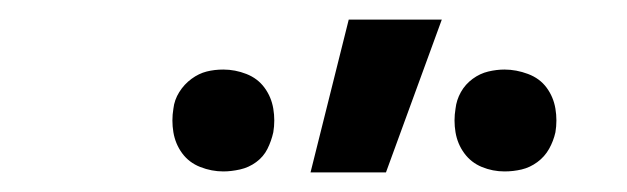

<svg xmlns="http://www.w3.org/2000/svg" viewBox="-20 -776 640 196"><path d="M495 -601Q483 -601 472 -605.5Q461 -610 454 -619.5Q447 -629 445 -641Q443 -653 445 -665Q446 -674 450.5 -682Q455 -690 462.5 -695.5Q470 -701 478.5 -703Q487 -705 495 -705Q507 -705 519 -700.5Q531 -696 538 -686.5Q545 -677 547 -665Q549 -653 547 -641Q545 -632 540.5 -624Q536 -616 528.5 -610.5Q521 -605 512.5 -603Q504 -601 495 -601ZM208 -601Q196 -601 184.5 -605.5Q173 -610 166 -619.5Q159 -629 157 -641Q155 -653 157 -665Q158 -674 163 -682Q168 -690 175.5 -695.5Q183 -701 191 -703Q199 -705 208 -705Q220 -705 231.5 -700.5Q243 -696 250 -686.5Q257 -677 259 -665Q261 -653 259 -641Q257 -632 253 -624Q249 -616 241.5 -610.5Q234 -605 225 -603Q216 -601 208 -601ZM297 -600 336 -756H431L374 -600Z"/></svg>

Font: Iosevka Medium Extended
Style: Italic
Weight: 500
Width: 7
Italic angle: -9°
Monospace: yes
Designer: Belleve Invis
Foundry: Belleve Invis
Version: Version 32.5.0; ttfautohint (v1.8.4)